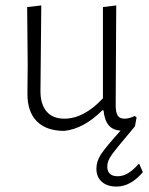

<svg xmlns="http://www.w3.org/2000/svg" viewBox="-20 -477 547 707"><path d="M506 157Q461 210 409 210Q375 210 355 192.5Q335 175 335 144Q335 117 352 91Q369 65 424 4Q395 2 380 -16Q365 -34 361 -71H357Q289 -3 217 5Q151 5 116 -30Q81 -65 81 -131L82 -240L80 -451L132 -457L129 -141Q129 -93 151.5 -66.5Q174 -40 217 -40Q289 -40 359 -115V-451L408 -457L406 -89Q406 -63 413.5 -51.5Q421 -40 438 -40Q456 -40 476 -50L483 -45L477 -12Q440 32 415 62.5Q390 93 382.5 107.5Q375 122 375 136Q375 172 414 172Q451 172 490 127H493Z"/></svg>

Font: Luna Sans Light
Style: Regular
Weight: 300
Designer: Juan Pablo del Peral
Foundry: Huerta Tipografica
Version: Version 2.001; ttfautohint (v1.5)